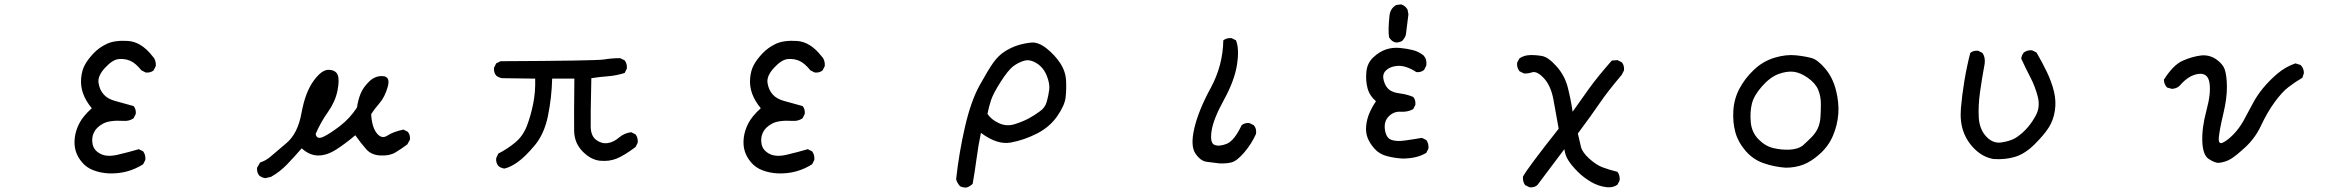

<svg xmlns="http://www.w3.org/2000/svg" viewBox="-20 -711 10540 861"><path d="M465.8 66.4Q430.7 64.5 399.4 52.7Q368.2 41 347.7 16.6Q327.1 -7.8 319.3 -34.7Q311.5 -61.5 315.4 -93.8Q319.3 -126 335.9 -158.2Q352.5 -190.4 391.6 -225.6Q364.3 -258.8 352.5 -292Q340.8 -325.2 343.8 -359.4Q346.7 -393.6 359.4 -418Q372.1 -442.4 397.9 -470.2Q423.8 -498 459.5 -514.6Q495.1 -531.2 554.2 -527.3Q613.3 -523.4 663.1 -460Q680.7 -442.4 678.7 -415L668.9 -395.5Q655.3 -383.8 633.8 -385.7L614.3 -395.5Q588.9 -426.8 565.9 -437.5Q543 -448.2 514.2 -446.3Q485.4 -444.3 451.2 -407.2Q417 -370.1 421.9 -338.9Q426.8 -307.6 445.3 -287.1Q463.9 -266.6 498 -257.8Q532.2 -249 579.1 -235.4Q590.8 -221.7 588.9 -200.2L579.1 -180.7Q559.6 -167 534.2 -168.9Q471.7 -172.9 441.4 -156.2Q411.1 -139.6 400.4 -115.2Q389.6 -90.8 395.5 -63.5Q401.4 -36.1 430.7 -21Q460 -5.9 507.8 -17.1Q555.7 -28.3 602.5 -42L622.1 -32.2Q633.8 -15.6 631.8 5.9L622.1 25.4Q588.9 46.9 549.8 57.6Q510.7 68.4 465.8 66.4Z M1169.9 87.9Q1154.3 85.9 1142.6 76.2Q1130.9 62.5 1132.8 41L1146.5 17.6Q1171.9 9.8 1193.4 -8.8Q1214.8 -27.3 1265.1 -69.8Q1315.4 -112.3 1332 -204.1Q1348.6 -295.9 1385.7 -347.7Q1422.9 -399.4 1454.6 -397.9Q1486.3 -396.5 1494.6 -374.5Q1502.9 -352.5 1493.2 -303.7Q1483.4 -254.9 1450.2 -208Q1417 -161.1 1395.5 -110.4Q1400.4 -84 1429.2 -97.2Q1458 -110.4 1503.9 -145.5Q1549.8 -180.7 1581.1 -229.5Q1585 -260.7 1596.7 -290Q1608.4 -319.3 1635.7 -345.7Q1663.1 -372.1 1697.3 -369.6Q1731.4 -367.2 1718.8 -321.8Q1706.1 -276.4 1681.6 -248Q1657.2 -219.7 1644.5 -199.2Q1647.5 -141.6 1669.4 -113.8Q1691.4 -85.9 1717.3 -103Q1743.2 -120.1 1789.1 -129.9L1808.6 -120.1Q1820.3 -106.4 1818.4 -85L1806.6 -63.5Q1780.3 -43.9 1753.9 -27.8Q1727.5 -11.7 1686.5 -13.7Q1645.5 -15.6 1622.6 -41.5Q1599.6 -67.4 1573.2 -104.5Q1532.2 -69.3 1489.3 -41.5Q1446.3 -13.7 1407.2 -13.7Q1368.2 -13.7 1333 -45.9Q1301.8 -9.8 1268.1 25.4Q1234.4 60.5 1195.3 82Z M2242.2 44.9Q2226.6 43 2214.8 33.2Q2203.1 19.5 2205.1 -2L2214.8 -22.5Q2253.9 -42 2289.6 -71.3Q2325.2 -100.6 2342.8 -146.5Q2360.4 -192.4 2371.1 -246.1Q2381.8 -299.8 2379.9 -358.4L2232.4 -360.4Q2216.8 -362.3 2205.1 -372.1Q2193.4 -385.7 2195.3 -407.2L2205.1 -426.8L2224.6 -436.5Q2653.3 -438.5 2688.5 -444.3Q2723.6 -450.2 2760.7 -450.2L2781.2 -440.4Q2793 -424.8 2791 -403.3L2781.2 -383.8Q2745.1 -372.1 2707 -369.1Q2668.9 -366.2 2631.8 -360.4Q2627.9 -183.6 2628.9 -142.1Q2629.9 -100.6 2654.3 -83Q2678.7 -65.4 2705.1 -69.3Q2731.4 -73.2 2755.4 -93.8Q2779.3 -114.3 2810.5 -118.2L2830.1 -108.4Q2841.8 -92.8 2839.8 -71.3L2830.1 -51.8Q2779.3 -13.7 2745.6 0Q2711.9 13.7 2670.9 9.8Q2629.9 5.9 2592.8 -31.7Q2555.7 -69.3 2554.7 -123.5Q2553.7 -177.7 2555.7 -358.4H2456.1Q2454.1 -274.4 2437.5 -192.4Q2420.9 -110.4 2377.9 -59.1Q2335 -7.8 2301.8 15.6Q2268.6 39.1 2242.2 44.9Z M3465.8 66.4Q3430.7 64.5 3399.4 52.7Q3368.2 41 3347.7 16.6Q3327.1 -7.8 3319.3 -34.7Q3311.5 -61.5 3315.4 -93.8Q3319.3 -126 3335.9 -158.2Q3352.5 -190.4 3391.6 -225.6Q3364.3 -258.8 3352.5 -292Q3340.8 -325.2 3343.8 -359.4Q3346.7 -393.6 3359.4 -418Q3372.1 -442.4 3397.9 -470.2Q3423.8 -498 3459.5 -514.6Q3495.1 -531.2 3554.2 -527.3Q3613.3 -523.4 3663.1 -460Q3680.7 -442.4 3678.7 -415L3668.9 -395.5Q3655.3 -383.8 3633.8 -385.7L3614.3 -395.5Q3588.9 -426.8 3565.9 -437.5Q3543 -448.2 3514.2 -446.3Q3485.4 -444.3 3451.2 -407.2Q3417 -370.1 3421.9 -338.9Q3426.8 -307.6 3445.3 -287.1Q3463.9 -266.6 3498 -257.8Q3532.2 -249 3579.1 -235.4Q3590.8 -221.7 3588.9 -200.2L3579.1 -180.7Q3559.6 -167 3534.2 -168.9Q3471.7 -172.9 3441.4 -156.2Q3411.1 -139.6 3400.4 -115.2Q3389.6 -90.8 3395.5 -63.5Q3401.4 -36.1 3430.7 -21Q3460 -5.9 3507.8 -17.1Q3555.7 -28.3 3602.5 -42L3622.1 -32.2Q3633.8 -15.6 3631.8 5.9L3622.1 25.4Q3588.9 46.9 3549.8 57.6Q3510.7 68.4 3465.8 66.4Z M4314.5 129.9Q4297.9 130.9 4285.2 124Q4272.5 110.4 4267.6 92.8Q4280.3 -24.4 4307.1 -141.1Q4334 -257.8 4372.6 -327.6Q4411.1 -397.5 4434.1 -429.7Q4457 -461.9 4485.4 -480Q4513.7 -498 4542.5 -507.3Q4571.3 -516.6 4603.5 -520Q4635.7 -523.4 4672.9 -494.1Q4710 -464.8 4734.4 -427.7Q4758.8 -390.6 4760.7 -348.6Q4762.7 -306.6 4758.3 -272Q4753.9 -237.3 4720.7 -189.5Q4687.5 -141.6 4630.4 -112.3Q4573.2 -83 4512.7 -71.8Q4452.1 -60.5 4378.9 -115.2Q4367.2 -59.6 4359.4 -1Q4351.6 57.6 4341.8 113.3Q4330.1 125 4314.5 129.9ZM4640.6 -210Q4666 -226.6 4673.8 -253.9Q4681.6 -281.2 4685.1 -308.6Q4688.5 -335.9 4673.8 -372.1Q4659.2 -408.2 4628.9 -427.2Q4598.6 -446.3 4572.3 -438.5Q4545.9 -430.7 4523.4 -413.6Q4501 -396.5 4467.8 -344.7Q4434.6 -293 4424.3 -262.2Q4414.1 -231.4 4408.2 -200.2Q4424.8 -174.8 4459.5 -158.7Q4494.1 -142.6 4530.8 -154.3Q4567.4 -166 4592.8 -179.7Q4618.2 -193.4 4640.6 -210Z M5446.3 21.5Q5418.9 17.6 5391.6 14.6Q5364.3 11.7 5340.8 -22.5Q5317.4 -56.6 5335.9 -136.2Q5354.5 -215.8 5409.2 -316.4Q5463.9 -417 5465.8 -530.3Q5481.4 -542 5502.9 -540L5522.5 -530.3Q5538.1 -493.2 5527.3 -421.9Q5516.6 -350.6 5468.8 -263.7Q5420.9 -176.8 5413.1 -123.5Q5405.3 -70.3 5425.8 -61.5Q5446.3 -52.7 5480.5 -65.9Q5514.6 -79.1 5547.9 -149.4Q5561.5 -161.1 5583 -159.2L5602.5 -149.4Q5616.2 -133.8 5612.3 -110.4Q5592.8 -66.4 5559.6 -27.3Q5526.4 11.7 5501 17.6Q5475.6 23.4 5446.3 21.5Z M6269.5 0Q6234.4 -2 6200.2 -10.7Q6166 -19.5 6144.5 -43.5Q6123 -67.4 6113.3 -91.8Q6103.5 -116.2 6106.4 -146.5Q6109.4 -176.8 6121.1 -204.1Q6132.8 -231.4 6150.4 -256.8Q6121.1 -282.2 6112.3 -316.4Q6103.5 -350.6 6107.4 -389.6Q6111.3 -428.7 6138.7 -454.1Q6166 -479.5 6195.3 -489.3Q6224.6 -499 6256.8 -496.1Q6289.1 -493.2 6315.9 -486.3Q6342.8 -479.5 6364.3 -461.9Q6379.9 -444.3 6376 -417L6366.2 -397.5Q6352.5 -385.7 6331.1 -387.7Q6313.5 -400.4 6287.6 -409.7Q6261.7 -418.9 6234.9 -414.1Q6208 -409.2 6192.9 -392.6Q6177.7 -376 6185.5 -348.6Q6193.4 -321.3 6210 -308.6Q6226.6 -295.9 6257.8 -292Q6289.1 -288.1 6317.4 -276.4Q6329.1 -262.7 6327.1 -241.2L6317.4 -221.7Q6293 -208 6261.7 -210Q6230.5 -211.9 6208 -189.5Q6185.5 -167 6190.4 -130.4Q6195.3 -93.8 6217.8 -84.5Q6240.2 -75.2 6281.7 -81.1Q6323.2 -86.9 6356.4 -92.8L6376 -83Q6387.7 -67.4 6385.7 -44.9L6376 -25.4Q6352.5 -11.7 6326.2 -5.9Q6299.8 0 6269.5 0ZM6267.6 -527.3Q6252.9 -519.5 6238.3 -520.5Q6220.7 -524.4 6209 -543.9Q6204.1 -576.2 6210.9 -639.6Q6213.9 -672.9 6241.2 -688.5L6262.7 -691.4Q6281.2 -686.5 6292 -668L6295.9 -646.5L6284.2 -553.7Q6278.3 -538.1 6267.6 -527.3Z M6838.9 128.9 6819.3 119.1Q6807.6 103.5 6809.6 81.1Q6829.1 43.9 6969.7 -133.8Q6958 -200.2 6946.3 -263.7Q6934.6 -327.1 6903.3 -360.4Q6872.1 -393.6 6850.6 -386.7Q6829.1 -379.9 6813.5 -381.8L6793.9 -391.6Q6781.2 -408.2 6783.2 -429.7L6793.9 -449.2Q6813.5 -462.9 6839.8 -463.9Q6866.2 -464.8 6894.5 -460Q6922.9 -455.1 6960 -413.6Q6997.1 -372.1 7010.7 -318.4Q7024.4 -264.6 7032.2 -210Q7069.3 -262.7 7106.4 -314.5Q7143.6 -366.2 7208 -439.5L7233.4 -441.4L7252.9 -431.6Q7264.6 -418 7262.7 -395.5L7252.9 -376Q7188.5 -299.8 7153.3 -248Q7118.2 -196.3 7055.7 -112.3Q7063.5 -79.1 7069.3 -53.7Q7075.2 -28.3 7106.4 0Q7137.7 28.3 7166 39.1Q7194.3 49.8 7233.4 59.6Q7245.1 75.2 7243.2 97.7L7233.4 117.2Q7213.9 130.9 7188.5 128.9Q7149.4 125 7115.2 105Q7081.1 85 7055.7 59.6Q7030.3 34.2 7014.6 10.7Q6999 -12.7 6995.1 -42L6874 119.1Q6860.4 130.9 6838.9 128.9Z M7987.3 41Q7934.6 37.1 7887.7 20.5Q7840.8 3.9 7807.6 -34.7Q7774.4 -73.2 7762.2 -117.2Q7750 -161.1 7752.9 -213.9Q7755.9 -266.6 7779.8 -312.5Q7803.7 -358.4 7844.7 -397.5Q7885.7 -436.5 7937.5 -452.1Q7989.3 -467.8 8034.2 -462.9Q8079.1 -458 8105.5 -450.2Q8131.8 -442.4 8165 -403.3Q8198.2 -364.3 8212.9 -307.6Q8227.5 -251 8223.6 -200.2Q8219.7 -149.4 8199.7 -102.5Q8179.7 -55.7 8141.1 -21Q8102.5 13.7 8066.4 27.3Q8030.3 41 7987.3 41ZM8063.5 -57.6Q8082 -74.2 8102.1 -94.2Q8122.1 -114.3 8131.8 -135.7Q8141.6 -157.2 8143.6 -185.5Q8145.5 -213.9 8145.5 -246.1Q8145.5 -278.3 8133.8 -307.6Q8122.1 -336.9 8087.9 -361.3Q8053.7 -385.7 8022.9 -389.2Q7992.2 -392.6 7955.1 -378.9Q7918 -365.2 7881.3 -323.7Q7844.7 -282.2 7835.9 -245.1Q7827.1 -208 7831.1 -163.1Q7835 -118.2 7865.2 -86.9Q7895.5 -55.7 7932.6 -46.9Q7969.7 -38.1 8005.9 -40Q8042 -42 8063.5 -57.6Z M8918.9 2Q8874 -5.9 8837.9 -40Q8801.8 -74.2 8785.2 -119.6Q8768.6 -165 8773.4 -224.6Q8778.3 -284.2 8789.1 -348.6Q8799.8 -413.1 8815.4 -473.6Q8829.1 -485.4 8850.6 -483.4L8870.1 -473.6Q8883.8 -454.1 8879.9 -424.8Q8868.2 -362.3 8859.4 -299.8Q8850.6 -237.3 8853.5 -184.6Q8856.4 -131.8 8886.7 -99.1Q8917 -66.4 8955.1 -72.3Q8993.2 -78.1 9015.6 -90.8Q9038.1 -103.5 9063.5 -129.4Q9088.9 -155.3 9109.4 -193.4Q9129.9 -231.4 9118.2 -277.3Q9106.4 -323.2 9085 -364.3Q9063.5 -405.3 9043.9 -448.2Q9045.9 -463.9 9055.7 -475.6Q9071.3 -487.3 9092.8 -485.4L9112.3 -475.6Q9137.7 -432.6 9159.2 -387.7Q9180.7 -342.8 9190.9 -299.8Q9201.2 -256.8 9194.8 -214.8Q9188.5 -172.9 9168 -140.1Q9147.5 -107.4 9104.5 -64.5Q9061.5 -21.5 9016.6 -7.8Q8971.7 5.9 8918.9 2Z M9927.7 19.5Q9910.2 18.6 9884.3 1.5Q9858.4 -15.6 9856 -76.7Q9853.5 -137.7 9874.5 -215.3Q9895.5 -293 9888.2 -339.4Q9880.9 -385.7 9837.4 -379.4Q9793.9 -373 9754.9 -327.1Q9741.2 -313.5 9719.7 -312.5L9698.2 -318.4Q9684.6 -332 9683.6 -353.5Q9725.6 -419.9 9767.6 -438.5Q9809.6 -457 9847.7 -461.9Q9885.7 -466.8 9916.5 -446.3Q9947.3 -425.8 9956.5 -399.4Q9965.8 -373 9966.3 -321.8Q9966.8 -270.5 9950.2 -200.7Q9933.6 -130.9 9930.2 -96.2Q9926.8 -61.5 9947.8 -71.3Q9968.8 -81.1 9995.1 -107.9Q10021.5 -134.8 10041.5 -170.9Q10061.5 -207 10081.1 -244.6Q10100.6 -282.2 10128.9 -316.4Q10157.2 -350.6 10192.9 -380.9Q10228.5 -411.1 10273.4 -426.8L10295.9 -419.9Q10311.5 -406.2 10311.5 -382.8L10304.7 -362.3Q10271.5 -342.8 10242.2 -320.3Q10212.9 -297.9 10179.7 -252Q10146.5 -206.1 10120.1 -149.4Q10093.8 -92.8 10050.8 -52.7Q10007.8 -12.7 9983.4 2Q9959 16.6 9927.7 19.5Z"/></svg>

Font: NaikaiFont
Style: Regular
Weight: 400
Version: Version 1.67